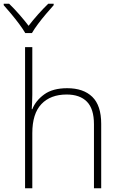

<svg xmlns="http://www.w3.org/2000/svg" viewBox="-46 -1014 648 1034"><path d="M128 -504Q128 -482 127 -464.5Q126 -447 125 -426H128Q146 -472 192 -505.5Q238 -539 316 -539Q403 -539 451 -492.5Q499 -446 499 -347V0H460V-345Q460 -428 422 -466.5Q384 -505 313 -505Q226 -505 177 -453.5Q128 -402 128 -297V0H89V-760H128ZM90 -836Q78 -857 57.5 -884.5Q37 -912 14.5 -939Q-8 -966 -26 -986V-994H3Q30 -968 58 -936Q86 -904 108 -875Q130 -904 158.5 -936Q187 -968 214 -994H243V-986Q225 -966 202 -939Q179 -912 158.5 -884.5Q138 -857 126 -836Z"/></svg>

Font: Noto Sans ExtraLight
Style: Regular
Weight: 200
Designer: Monotype Design Team
Foundry: Monotype Imaging Inc.
Version: Version 2.007